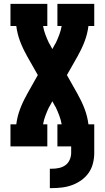

<svg xmlns="http://www.w3.org/2000/svg" viewBox="-20 -755 540 990"><path d="M237 215V115H248Q267 115 285 111Q303 107 317.5 96.5Q332 86 339.5 68.5Q347 51 347 33V0H276V-114H298Q294 -137 285.5 -159.5Q277 -182 267 -203H266Q266 -205 265 -206.5Q264 -208 263 -209L250 -233L237 -209Q236 -208 235 -206.5Q234 -205 234 -203H233Q223 -182 214.5 -159.5Q206 -137 202 -114H224V0H34V-114H64Q69 -154 83 -191.5Q97 -229 117 -264V-265L175 -368L117 -470V-471Q97 -506 83 -543.5Q69 -581 64 -621H34V-735H224V-621H202Q206 -598 214.5 -575.5Q223 -553 233 -532H234Q234 -530 235 -528.5Q236 -527 237 -526L250 -502L263 -526Q264 -527 265 -528.5Q266 -530 266 -532H267Q277 -553 285.5 -575.5Q294 -598 298 -621H276V-735H466V-621H436Q431 -581 417 -543.5Q403 -506 383 -471V-470L325 -368L383 -265V-264Q403 -229 417 -191.5Q431 -154 436 -114H466V33Q466 60 459.5 86.5Q453 113 438 135Q423 157 401 173Q379 189 354 198.5Q329 208 302 211.5Q275 215 248 215Z"/></svg>

Font: Iosevka Curly Slab Heavy
Style: Regular
Weight: 900
Monospace: yes
Designer: Belleve Invis
Foundry: Belleve Invis
Version: Version 22.1.2; ttfautohint (v1.8.4)